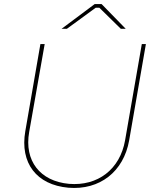

<svg xmlns="http://www.w3.org/2000/svg" viewBox="-20 -916 759 941"><path d="M315 4C469 17 586 -75 613 -228L695 -700H675L593 -228C568 -86 459 -3 318 -15C176 -28 98 -128 123 -269L199 -700H178L104 -273C77 -117 159 -10 315 4ZM282 -775H308L449 -878H467L572 -775H596L478 -896H444Z"/></svg>

Font: Fixel Display Thin
Style: Italic
Weight: 100
Italic angle: -10°
Designer: AlfaBravo + MacPaw
Foundry: Kyrylo Tkachov, Marchela Mozhyna, Serhii Makarenko, Maria Weinstein, Zakhar Kryvoshyya
Version: Version 1.210;Glyphs 3.2 (3217)